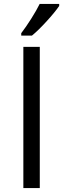

<svg xmlns="http://www.w3.org/2000/svg" viewBox="-20 -951 319 971"><path d="M98.1 0V-713.9H181.2V0ZM87.4 -783.2Q110.8 -813.5 137.9 -856.4Q165 -899.4 180.7 -931.2H279.3V-920.9Q257.8 -889.2 215.3 -842.8Q172.9 -796.4 141.6 -771H87.4Z"/></svg>

Font: Open Sans ACDW
Style: acdw
Weight: 400
Foundry: Ascender Corporation
Version: Version 1.10